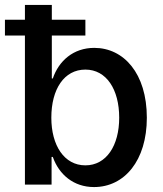

<svg xmlns="http://www.w3.org/2000/svg" viewBox="-28 -748 661 778"><path d="M353 10C476 10 567 -97 567 -271C567 -451 473 -554 354 -554C269 -554 210 -501 186 -430H182V-604H318V-668H182V-728H73V-668H-8V-604H73V0H181V-112H186C211 -41 270 10 353 10ZM180 -271C180 -387 232 -466 318 -466C403 -466 455 -386 455 -271C455 -158 403 -78 318 -78C232 -78 180 -159 180 -271Z"/></svg>

Font: Wafeq Medium
Style: Regular
Weight: 500
Designer: Rasmus Andersson & Azza Alameddine
Foundry: Google & TypeTogether
Version: Version 3.000;January 28, 2025;FontCreator 15.0.0.3014 64-bi